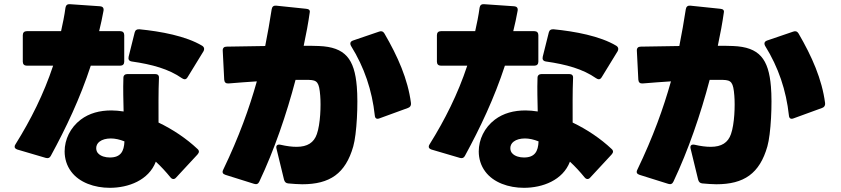

<svg xmlns="http://www.w3.org/2000/svg" viewBox="-20 -837 4020 918"><path d="M63 -122 199 -82C210 -79 218 -82 223 -92C296 -226 363 -367 414 -523H555C567 -523 574 -530 574 -542V-669C574 -681 567 -688 555 -688H454C462 -720 469 -753 475 -786C477 -799 471 -806 459 -807L314 -817C302 -818 295 -812 293 -800C288 -762 280 -724 272 -688H108C96 -688 89 -681 89 -669V-542C89 -530 96 -523 108 -523H234C189 -387 127 -264 54 -147C51 -143 50 -139 50 -135C50 -129 55 -125 63 -122ZM850 -463C855 -460 859 -458 863 -458C868 -458 873 -461 877 -468L953 -592C955 -596 956 -599 956 -603C956 -609 953 -614 947 -618C869 -665 748 -687 647 -697C634 -698 627 -693 624 -682L595 -566C592 -553 597 -545 610 -543C708 -529 787 -507 850 -463ZM822 12 924 -98C928 -103 931 -107 931 -112C931 -116 929 -121 924 -125C872 -174 807 -218 738 -251C738 -322 737 -397 740 -464C741 -477 734 -483 721 -483H590C578 -483 570 -477 570 -465C568 -410 570 -355 571 -304C551 -307 532 -309 513 -309C457 -309 407 -296 366 -265C316 -227 289 -170 289 -113C289 -79 299 -45 320 -17C359 36 432 61 505 61C594 61 691 25 725 -64C750 -41 773 -16 795 11C799 16 804 19 809 19C813 19 818 17 822 12ZM575 -161C573 -113 557 -84 505 -84C484 -84 463 -90 451 -102C443 -109 440 -119 440 -129C440 -140 445 -152 456 -160C469 -170 488 -175 510 -175C530 -175 553 -170 575 -161Z M1358 40C1382 42 1404 44 1425 44C1557 44 1632 -7 1669 -137C1686 -196 1693 -343 1686 -423C1675 -555 1631 -612 1505 -617C1486 -618 1461 -618 1432 -618C1444 -674 1454 -728 1461 -778C1463 -788 1457 -794 1444 -795L1300 -810C1288 -811 1281 -805 1279 -793C1270 -735 1260 -677 1248 -617C1182 -616 1116 -615 1063 -614C1051 -614 1044 -607 1045 -594L1052 -456C1053 -443 1060 -437 1073 -438C1118 -442 1164 -445 1208 -448C1172 -320 1123 -183 1047 -25C1041 -13 1045 -5 1058 -1L1195 42C1207 46 1215 42 1220 31C1291 -119 1350 -291 1393 -455C1420 -455 1442 -455 1457 -455C1497 -454 1506 -443 1511 -380C1515 -332 1512 -244 1495 -196C1481 -155 1450 -135 1398 -135C1376 -135 1351 -138 1321 -145C1306 -148 1298 -141 1302 -126L1338 22C1341 33 1347 39 1358 40ZM1794 -271 1931 -321C1942 -325 1946 -333 1945 -344C1930 -459 1882 -567 1818 -677C1812 -687 1804 -690 1793 -686L1667 -643C1659 -640 1655 -635 1655 -629C1655 -625 1656 -622 1658 -618C1722 -515 1759 -405 1772 -285C1773 -271 1781 -266 1794 -271Z M2043 -122 2179 -82C2190 -79 2198 -82 2203 -92C2276 -226 2343 -367 2394 -523H2535C2547 -523 2554 -530 2554 -542V-669C2554 -681 2547 -688 2535 -688H2434C2442 -720 2449 -753 2455 -786C2457 -799 2451 -806 2439 -807L2294 -817C2282 -818 2275 -812 2273 -800C2268 -762 2260 -724 2252 -688H2088C2076 -688 2069 -681 2069 -669V-542C2069 -530 2076 -523 2088 -523H2214C2169 -387 2107 -264 2034 -147C2031 -143 2030 -139 2030 -135C2030 -129 2035 -125 2043 -122ZM2830 -463C2835 -460 2839 -458 2843 -458C2848 -458 2853 -461 2857 -468L2933 -592C2935 -596 2936 -599 2936 -603C2936 -609 2933 -614 2927 -618C2849 -665 2728 -687 2627 -697C2614 -698 2607 -693 2604 -682L2575 -566C2572 -553 2577 -545 2590 -543C2688 -529 2767 -507 2830 -463ZM2802 12 2904 -98C2908 -103 2911 -107 2911 -112C2911 -116 2909 -121 2904 -125C2852 -174 2787 -218 2718 -251C2718 -322 2717 -397 2720 -464C2721 -477 2714 -483 2701 -483H2570C2558 -483 2550 -477 2550 -465C2548 -410 2550 -355 2551 -304C2531 -307 2512 -309 2493 -309C2437 -309 2387 -296 2346 -265C2296 -227 2269 -170 2269 -113C2269 -79 2279 -45 2300 -17C2339 36 2412 61 2485 61C2574 61 2671 25 2705 -64C2730 -41 2753 -16 2775 11C2779 16 2784 19 2789 19C2793 19 2798 17 2802 12ZM2555 -161C2553 -113 2537 -84 2485 -84C2464 -84 2443 -90 2431 -102C2423 -109 2420 -119 2420 -129C2420 -140 2425 -152 2436 -160C2449 -170 2468 -175 2490 -175C2510 -175 2533 -170 2555 -161Z M3338 40C3362 42 3384 44 3405 44C3537 44 3612 -7 3649 -137C3666 -196 3673 -343 3666 -423C3655 -555 3611 -612 3485 -617C3466 -618 3441 -618 3412 -618C3424 -674 3434 -728 3441 -778C3443 -788 3437 -794 3424 -795L3280 -810C3268 -811 3261 -805 3259 -793C3250 -735 3240 -677 3228 -617C3162 -616 3096 -615 3043 -614C3031 -614 3024 -607 3025 -594L3032 -456C3033 -443 3040 -437 3053 -438C3098 -442 3144 -445 3188 -448C3152 -320 3103 -183 3027 -25C3021 -13 3025 -5 3038 -1L3175 42C3187 46 3195 42 3200 31C3271 -119 3330 -291 3373 -455C3400 -455 3422 -455 3437 -455C3477 -454 3486 -443 3491 -380C3495 -332 3492 -244 3475 -196C3461 -155 3430 -135 3378 -135C3356 -135 3331 -138 3301 -145C3286 -148 3278 -141 3282 -126L3318 22C3321 33 3327 39 3338 40ZM3774 -271 3911 -321C3922 -325 3926 -333 3925 -344C3910 -459 3862 -567 3798 -677C3792 -687 3784 -690 3773 -686L3647 -643C3639 -640 3635 -635 3635 -629C3635 -625 3636 -622 3638 -618C3702 -515 3739 -405 3752 -285C3753 -271 3761 -266 3774 -271Z"/></svg>

Font: LINE Seed JP App_OTF ExtraBold
Style: Regular
Weight: 800
Designer: LINE & Fontrix & Fontworks
Version: Version 1.013